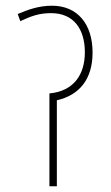

<svg xmlns="http://www.w3.org/2000/svg" viewBox="-20 -652 388 672"><path d="M162 -632C115 -632 78 -618 42 -603L51 -578C90 -596 117 -606 159 -606C238 -606 277 -550 277 -469C277 -392 239 -333 153 -325V0H179V-301C258 -319 304 -375 304 -468C304 -568 251 -632 162 -632Z"/></svg>

Font: Noto Sans Condensed Thin
Style: Regular
Weight: 100
Width: 3
Designer: Monotype Design Team
Foundry: Monotype Imaging Inc.
Version: Version 2.013